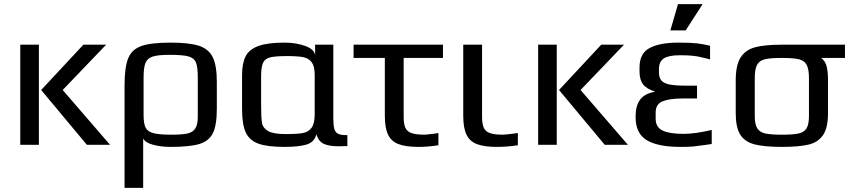

<svg xmlns="http://www.w3.org/2000/svg" viewBox="-20 -700 4134 928"><path d="M78 -484H168V0H78ZM179 -265 383 -484H493L283 -265L512 0H400Z M582 -287Q582 -375 599.5 -418Q617 -461 663 -477.5Q709 -494 805 -494Q896 -494 942.5 -478.5Q989 -463 1008.5 -423Q1028 -383 1028 -304V-174Q1028 -95 1009 -56.5Q990 -18 943.5 -4Q897 10 805 10Q757 10 719 -0.5Q681 -11 672 -31V208H582ZM936 -135V-325Q936 -376 927 -398Q918 -420 890.5 -427.5Q863 -435 799 -435Q743 -435 717.5 -426.5Q692 -418 683 -395.5Q674 -373 674 -325V-145Q674 -103 683.5 -83.5Q693 -64 721 -56.5Q749 -49 809 -49Q859 -49 885 -54.5Q911 -60 923.5 -78.5Q936 -97 936 -135Z M1150 -172V-337Q1150 -394 1167 -427.5Q1184 -461 1228.5 -477.5Q1273 -494 1355 -494Q1410 -494 1455 -478Q1500 -462 1503 -432V-484H1591V-131Q1591 -96 1595.5 -78.5Q1600 -61 1613 -54Q1626 -47 1652 -47H1659V6Q1646 7 1617 7Q1571 7 1545.5 -4.5Q1520 -16 1509 -51Q1500 -13 1462 -1.5Q1424 10 1355 10Q1273 10 1229.5 -5.5Q1186 -21 1168 -59.5Q1150 -98 1150 -172ZM1501 -148V-338Q1501 -379 1487 -398.5Q1473 -418 1446.5 -423.5Q1420 -429 1368 -429Q1310 -429 1285 -422.5Q1260 -416 1251 -395.5Q1242 -375 1242 -329V-197Q1242 -132 1246 -107Q1250 -82 1275 -67Q1300 -52 1360 -52Q1417 -52 1444 -57Q1471 -62 1486 -82.5Q1501 -103 1501 -148Z M1840 -141V-420H1689V-484H2121V-420H1931V-136Q1931 -100 1939.5 -82Q1948 -64 1969.5 -56.5Q1991 -49 2032 -49Q2039 -49 2079 -54L2099 -57V2Q2048 10 2003 10Q1941 10 1906 -3.5Q1871 -17 1855.5 -49.5Q1840 -82 1840 -141Z M2219 -141V-484H2310V-136Q2310 -100 2318.5 -82Q2327 -64 2348.5 -56.5Q2370 -49 2411 -49Q2424 -49 2483 -57V2Q2432 10 2382 10Q2320 10 2285 -3.5Q2250 -17 2234.5 -49.5Q2219 -82 2219 -141Z M2581 -484H2671V0H2581ZM2682 -265 2886 -484H2996L2786 -265L3015 0H2903Z M3052 0ZM3052 -134V-137Q3052 -189 3074 -218.5Q3096 -248 3147 -257Q3105 -270 3088 -292.5Q3071 -315 3071 -355V-374Q3071 -442 3120 -468Q3169 -494 3259 -494Q3319 -494 3348.5 -490.5Q3378 -487 3412 -479V-413Q3402 -415 3377.5 -421.5Q3353 -428 3328 -430.5Q3303 -433 3266 -433Q3213 -433 3189 -418Q3165 -403 3165 -366V-350Q3165 -324 3177 -310.5Q3189 -297 3216.5 -291.5Q3244 -286 3295 -286H3349V-224H3278Q3217 -224 3183 -210.5Q3149 -197 3149 -156V-127Q3149 -85 3182.5 -69Q3216 -53 3284 -53Q3341 -53 3420 -72V-4L3393 0Q3351 6 3330.5 8Q3310 10 3269 10Q3160 10 3106 -22.5Q3052 -55 3052 -134ZM3257 -680H3376L3294 -553H3220Z M3536 -153V-311Q3536 -385 3559.5 -422Q3583 -459 3629.5 -471.5Q3676 -484 3759 -484H4064V-420H3949Q3969 -405 3975.5 -379Q3982 -353 3982 -311V-153Q3982 -82 3958 -47Q3934 -12 3887.5 -1Q3841 10 3759 10Q3673 10 3626 -2.5Q3579 -15 3557.5 -50Q3536 -85 3536 -153ZM3890 -140V-321Q3890 -366 3879 -386.5Q3868 -407 3841.5 -413.5Q3815 -420 3759 -420Q3703 -420 3676.5 -413.5Q3650 -407 3639 -386.5Q3628 -366 3628 -321V-140Q3628 -99 3640 -80Q3652 -61 3678.5 -55Q3705 -49 3759 -49Q3814 -49 3840.5 -55Q3867 -61 3878.5 -80Q3890 -99 3890 -140Z"/></svg>

Font: Play
Style: Regular
Weight: 400
Designer: Jonas Hecksher (Cyrillic expansion: Cyreal)
Foundry: Jonas Hecksher, Playtype, e-types AS
Version: Version 2.101; ttfautohint (v1.5.65-e2d9)